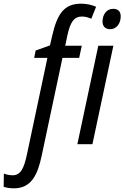

<svg xmlns="http://www.w3.org/2000/svg" viewBox="-135 -785 677 1045"><path d="M465 -626C497 -626 522 -655 522 -696C522 -722 508 -737 481 -737C443 -737 423 -703 423 -668C423 -641 439 -626 465 -626ZM286 0H368L482 -536H400ZM-59 240C35 240 70 167 92 62L205 -470H296L310 -536H220L231 -589C247 -665 268 -695 311 -695C329 -695 346 -690 362 -683L388 -748C367 -758 336 -765 307 -765C216 -765 177 -713 149 -590L137 -538L59 -510L51 -470H123L12 54C-4 128 -21 169 -66 169C-84 169 -100 165 -114 160L-115 232C-99 237 -80 240 -59 240Z"/></svg>

Font: Noto Sans Display SemiCondensed
Style: Italic
Weight: 400
Width: 4
Italic angle: -12°
Designer: Monotype Design Team
Foundry: Monotype Imaging Inc.
Version: Version 1.900